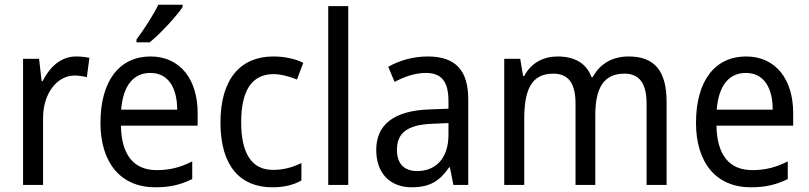

<svg xmlns="http://www.w3.org/2000/svg" viewBox="-20 -786 3437 816"><path d="M303 -546C239 -546 191 -501 161 -441H157L146 -536H78V0H163V-284C163 -391 224 -465 297 -465C314 -465 334 -462 349 -458L360 -540C343 -544 322 -546 303 -546Z M756 -756V-766H653C631 -721 592 -661 560 -618V-606H616C661 -642 731 -718 756 -756ZM620 -546C488 -546 407 -443 407 -264C407 -94 493 10 640 10C703 10 748 -1 797 -25V-100C747 -75 703 -63 646 -63C549 -63 496 -127 494 -252H820V-306C820 -447 747 -546 620 -546ZM619 -476C698 -476 733 -409 733 -320H495C503 -421 546 -476 619 -476Z M1137 10C1187 10 1228 0 1261 -19V-93C1226 -76 1187 -64 1140 -64C1050 -64 1005 -134 1005 -266C1005 -401 1050 -471 1143 -471C1174 -471 1213 -460 1242 -448L1269 -519C1238 -535 1191 -546 1142 -546C1006 -546 917 -455 917 -265C917 -78 1003 10 1137 10Z M1460 0V-760H1375V0Z M1798 -546C1734 -546 1675 -528 1630 -502L1657 -438C1699 -460 1743 -476 1790 -476C1853 -476 1886 -443 1886 -357V-324L1806 -321C1654 -316 1579 -256 1579 -149C1579 -49 1638 10 1730 10C1807 10 1849 -17 1889 -75H1892L1907 0H1970V-364C1970 -486 1917 -546 1798 -546ZM1818 -260 1886 -263V-213C1886 -111 1830 -59 1753 -59C1701 -59 1667 -87 1667 -149C1667 -218 1707 -256 1818 -260Z M2652 -546C2586 -546 2531 -518 2499 -458H2494C2473 -515 2425 -546 2350 -546C2290 -546 2237 -519 2208 -463H2203L2191 -536H2123V0H2208V-279C2208 -400 2236 -473 2331 -473C2395 -473 2426 -433 2426 -346V0H2510V-296C2510 -411 2545 -473 2634 -473C2697 -473 2728 -432 2728 -345V0H2813V-353C2813 -487 2760 -546 2652 -546Z M3151 -546C3019 -546 2938 -443 2938 -264C2938 -94 3024 10 3171 10C3234 10 3279 -1 3328 -25V-100C3278 -75 3234 -63 3177 -63C3080 -63 3027 -127 3025 -252H3351V-306C3351 -447 3278 -546 3151 -546ZM3150 -476C3229 -476 3264 -409 3264 -320H3026C3034 -421 3077 -476 3150 -476Z"/></svg>

Font: Noto Sans Arabic SemCond
Style: Regular
Weight: 400
Width: 4
Designer: Monotype Design Team, Nadine Chahine, Nizar Qandah and Khaled Hosny
Foundry: Monotype Imaging Inc.
Version: Version 2.012